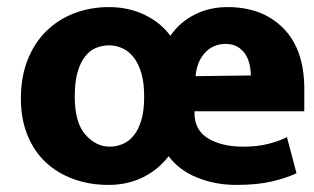

<svg xmlns="http://www.w3.org/2000/svg" viewBox="-20 -511 887 542"><path d="M839 -197H529V-193Q529 -143 568 -120Q607 -97 666 -97Q707 -97 738 -105Q769 -113 790 -124L817 -22Q790 -9 748.5 1Q707 11 647 11Q588 11 537 -9.5Q486 -30 456 -70Q427 -32 383.5 -10.5Q340 11 286 11Q233 11 187.5 -5.5Q142 -22 109 -53Q76 -84 57.5 -129.5Q39 -175 39 -233Q39 -294 58 -342Q77 -390 110.5 -423Q144 -456 189.5 -473.5Q235 -491 288 -491Q342 -491 387.5 -469.5Q433 -448 461 -410Q487 -448 529 -469.5Q571 -491 622 -491Q721 -491 780 -431Q839 -371 839 -260ZM387 -238Q387 -277 379 -304.5Q371 -332 357 -349.5Q343 -367 325 -375Q307 -383 288 -383Q269 -383 251.5 -376Q234 -369 220.5 -352Q207 -335 199 -307.5Q191 -280 191 -238Q191 -165 221 -131Q251 -97 290 -97Q309 -97 326.5 -104.5Q344 -112 357.5 -128.5Q371 -145 379 -172Q387 -199 387 -238ZM688 -298Q688 -315 684 -331Q680 -347 671.5 -359.5Q663 -372 649.5 -379.5Q636 -387 617 -387Q582 -387 559 -362.5Q536 -338 532 -296Z"/></svg>

Font: Mukta Vaani ExtraBold
Style: Regular
Weight: 800
Designer: Noopur Datye, Girish Dalvi, Yashodeep Gholap, Pallavi Karambelkar
Foundry: Ek Type
Version: Version 2.538;PS 1.000;hotconv 16.6.51;makeotf.lib2.5.65220;